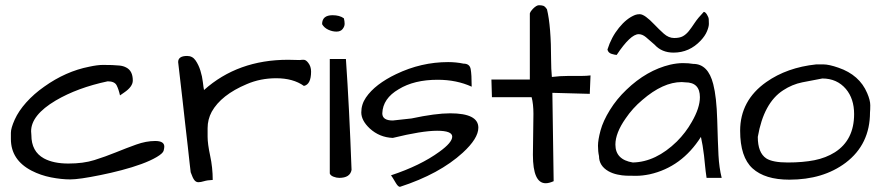

<svg xmlns="http://www.w3.org/2000/svg" viewBox="-20 -684 3353 732"><path d="M606.4 -125Q606.4 -120.1 604 -109.9Q601.6 -99.6 577.6 -85.4Q553.7 -71.3 519 -58.6Q484.4 -45.9 443.4 -35.2Q402.3 -24.4 363.3 -16.6Q282.2 0 248 0Q213.9 0 174.3 -7.8Q134.8 -15.6 100.6 -33.2Q21.5 -74.2 21.5 -154.3Q21.5 -160.2 21.5 -177.7Q21.5 -195.3 36.1 -228Q50.8 -260.7 80.1 -293.5Q109.4 -326.2 148.4 -353.5Q230.5 -412.1 320.3 -429.7Q351.6 -436.5 372.6 -436.5Q393.6 -436.5 407.2 -436Q420.9 -435.5 435.5 -434.1Q450.2 -432.6 460.9 -426.8Q486.3 -414.1 486.3 -377Q486.3 -353.5 453.1 -331.1Q444.3 -325.2 437.5 -320.3Q432.6 -342.8 424.8 -358.4Q417 -374 390.6 -374Q275.4 -349.6 192.4 -300.8Q98.6 -245.1 98.6 -183.6Q98.6 -176.8 99.6 -168.9Q99.6 -106.4 147.5 -80.1Q183.6 -60.5 240.7 -60.5Q297.9 -60.5 339.8 -73.7Q381.8 -86.9 421.4 -103Q460.9 -119.1 499 -132.8Q537.1 -146.5 571.8 -146.5Q606.4 -146.5 606.4 -125Z M1138.7 -356.4Q1097.7 -385.7 1033.2 -385.7Q972.7 -385.7 920.9 -363.3Q823.2 -322.3 787.1 -257.8Q771.5 -228.5 771.5 -195.3Q771.5 -189.5 771.5 -162.6Q771.5 -135.7 781.2 -90.3Q791 -44.9 791 2Q770.5 2.9 757.8 6.8Q745.1 10.7 736.3 10.7Q727.5 10.7 721.2 2.9Q714.8 -4.9 707 -27.3Q706.1 -33.2 703.1 -60.5Q700.2 -87.9 695.8 -127Q691.4 -166 686 -212.4Q680.7 -258.8 675.8 -303.7Q665 -401.4 659.2 -447.3Q659.2 -470.7 693.4 -470.7Q713.9 -470.7 725.6 -453.6Q737.3 -436.5 744.1 -414.6Q751 -392.6 753.4 -371.1Q755.9 -349.6 757.8 -340.8Q886.7 -456.1 1078.1 -456.1Q1099.6 -456.1 1123 -455.1Q1128.9 -456.1 1137.7 -456.1Q1146.5 -456.1 1155.3 -444.3Q1166 -430.7 1166 -411.1Q1166 -362.3 1138.7 -356.4Z M1298.8 -459Q1311.5 -276.4 1320.3 -36.1Q1314.5 -5.9 1273.4 -5.9Q1262.7 -5.9 1251.5 -10.3Q1240.2 -14.6 1237.3 -22.5V-459ZM1208 -591.8Q1208 -626 1248 -626Q1274.4 -626 1291 -614.3Q1293.9 -603.5 1293.9 -593.3Q1293.9 -583 1286.1 -573.2Q1278.3 -563.5 1262.7 -563.5Q1247.1 -563.5 1231.4 -570.8Q1215.8 -578.1 1208 -591.8Z M1696.3 -252Q1803.7 -252 1803.7 -197.3Q1803.7 -156.2 1744.1 -101.6Q1655.3 -20.5 1504.9 28.3Q1498 28.3 1489.7 14.6Q1481.4 1 1477.1 -6.3Q1472.7 -13.7 1470.7 -15.6Q1583 -52.7 1655.3 -105.5Q1704.1 -140.6 1704.1 -163.1Q1704.1 -185.5 1646.5 -185.5Q1588.9 -185.5 1477.5 -158.2Q1426.8 -160.2 1389.6 -194.3Q1357.4 -224.6 1357.4 -255.4Q1357.4 -286.1 1375 -312Q1392.6 -337.9 1421.9 -360.4Q1451.2 -382.8 1490.2 -401.4Q1585.9 -447.3 1688.5 -447.3Q1718.8 -447.3 1747.1 -441.4Q1770.5 -441.4 1774.4 -420.9Q1778.3 -400.4 1778.3 -353.5Q1720.7 -379.9 1648.4 -379.9Q1558.6 -379.9 1500 -343.8Q1439.5 -308.6 1437.5 -252Q1437.5 -224.6 1477.5 -224.6L1548.8 -232.4Q1640.6 -252 1696.3 -252Z M2011.7 -93.8 2013.7 -250Q2013.7 -287.1 2006.8 -313.5H1855.5L1853.5 -380.9H2000V-632.8Q2002.9 -641.6 2011.7 -650.4Q2025.4 -664.1 2034.7 -664.1Q2043.9 -664.1 2050.8 -662.1Q2057.6 -660.2 2065.4 -648.4Q2081.1 -584 2081.1 -454.1Q2081.1 -421.9 2084 -390.6Q2115.2 -394.5 2146.5 -394.5Q2146.5 -394.5 2197.3 -394.5Q2215.8 -394.5 2231.4 -396.5L2228.5 -326.2L2085.9 -330.1L2090.8 6.8Q2073.2 14.6 2060.5 14.6Q2011.7 14.6 2011.7 -93.8Z M2652.3 -162.1Q2579.1 -46.9 2457 -19.5Q2428.7 -13.7 2405.8 -13.7Q2382.8 -13.7 2367.7 -14.2Q2352.5 -14.6 2334 -18.6Q2315.4 -22.5 2299.8 -31.2Q2263.7 -51.8 2263.7 -88.9Q2259.8 -106.4 2259.8 -128.4Q2259.8 -150.4 2269.5 -186.5Q2279.3 -222.7 2305.2 -264.6Q2331.1 -306.6 2368.2 -341.8Q2445.3 -416 2535.2 -437.5Q2561.5 -443.4 2583.5 -443.4Q2605.5 -443.4 2623 -440.4Q2679.7 -440.4 2699.2 -363.3Q2711.9 -314.5 2714.4 -227.1Q2716.8 -139.6 2719.2 -92.3Q2721.7 -44.9 2731.4 -5.9H2673.8Q2669.9 -32.2 2668 -52.7Q2666 -73.2 2664.1 -90.8Q2659.2 -131.8 2652.3 -162.1ZM2648.4 -313.5Q2648.4 -370.1 2592.8 -370.1Q2585.9 -371.1 2579.1 -371.1Q2507.8 -371.1 2428.7 -302.7Q2391.6 -271.5 2365.2 -232.4Q2326.2 -176.8 2326.2 -132.8Q2326.2 -75.2 2392.6 -64.5Q2480.5 -66.4 2560.5 -144.5Q2594.7 -178.7 2617.2 -218.8Q2648.4 -272.5 2648.4 -313.5ZM2415 -553.7Q2383.8 -553.7 2331.1 -474.6Q2325.2 -474.6 2312 -478.5Q2298.8 -482.4 2295.9 -495.1Q2310.5 -542 2339.8 -578.1Q2369.1 -614.3 2401.4 -627Q2409.2 -629.9 2418.9 -629.9Q2428.7 -629.9 2442.9 -619.6Q2457 -609.4 2474.6 -590.8Q2492.2 -572.3 2510.7 -555.7Q2529.3 -539.1 2550.3 -539.1Q2571.3 -539.1 2583.5 -545.9Q2595.7 -552.7 2606 -565.4Q2616.2 -578.1 2628.4 -596.7Q2640.6 -615.2 2663.1 -638.7Q2668.9 -638.7 2675.3 -628.4Q2681.6 -618.2 2682.1 -610.8Q2682.6 -603.5 2682.6 -592.8Q2682.6 -582 2675.3 -564.5Q2668 -546.9 2651.4 -529.3Q2608.4 -483.4 2547.9 -483.4Q2502.9 -483.4 2475.6 -513.7Q2456.1 -531.2 2442.4 -542.5Q2428.7 -553.7 2415 -553.7Z M2801.8 -185.5Q2801.8 -300.8 2901.4 -371.1Q2980.5 -426.8 3091.8 -438.5Q3097.7 -438.5 3119.1 -438.5Q3140.6 -438.5 3176.8 -425.8Q3256.8 -398.4 3286.1 -329.1Q3297.9 -301.8 3297.9 -282.7Q3297.9 -263.7 3296.9 -255.9Q3296.9 -133.8 3204.1 -63.5Q3118.2 1 2989.3 1Q2896.5 1 2849.1 -42Q2801.8 -85 2801.8 -185.5ZM2869.1 -162.1Q2869.1 -101.6 2901.4 -80.1Q2925.8 -64.5 2983.4 -64.5Q3041 -64.5 3085 -73.2Q3128.9 -82 3163.1 -103.5Q3236.3 -150.4 3236.3 -249Q3236.3 -307.6 3205.1 -344.7Q3170.9 -384.8 3115.2 -384.8Q3077.1 -377.9 3038.6 -370.1Q3000 -362.3 2965.8 -339.8Q2891.6 -292 2869.1 -162.1Z"/></svg>

Font: Architects Daughter
Style: Regular
Weight: 400
Designer: Kimberly Geswein
Foundry: Kimberly Geswein
Version: Version 1.002 2010